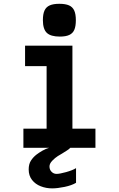

<svg xmlns="http://www.w3.org/2000/svg" viewBox="-20 -796 640 1034"><path d="M115 -550H370V-103H494V0H358.5Q354 5.5 341.2 14Q328.5 22.5 314.2 31Q300 39.5 291.5 44.5Q276.5 54 261.5 69.5Q246.5 85 246.5 100.5Q246.5 118 257.8 129.2Q269 140.5 284.5 140.5Q301 140.5 335.5 131Q370 121.5 389.5 109.5V188.5Q366 202.5 327.8 210.5Q289.5 218.5 260.5 218.5Q228.5 218.5 199.5 207.2Q170.5 196 152.5 173Q134.5 150 134.5 116.5Q134.5 88 146.5 69.2Q158.5 50.5 176.5 36.5Q191 25.5 209 15.2Q227 5 244.5 0H106V-103H231V-168V-440H115ZM211 -687.5Q211 -720.5 219.8 -739.5Q228.5 -758.5 247.8 -767Q267 -775.5 299.5 -775.5Q332.5 -775.5 351.8 -767Q371 -758.5 379.8 -739.2Q388.5 -720 388.5 -687.5Q388.5 -654.5 380.2 -635.5Q372 -616.5 353.2 -607.8Q334.5 -599 302 -599Q253 -599 232 -619.2Q211 -639.5 211 -687.5Z"/></svg>

Font: JuliaMono Black
Style: Regular
Weight: 900
Monospace: yes
Designer: cormullion
Foundry: corm
Version: Version 0.054; ttfautohint (v1.8.4)